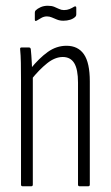

<svg xmlns="http://www.w3.org/2000/svg" viewBox="-20 -647 385 667"><path d="M256 0Q251 0 251 -6V-360Q251 -406 238 -427.5Q225 -449 198 -449Q171 -449 143.5 -427Q116 -405 88 -370L86 -408Q116 -445 146 -466.5Q176 -488 211 -488Q251 -488 271.5 -458.5Q292 -429 292 -364V-6Q292 0 287 0ZM58 0Q53 0 53 -6V-367Q53 -401 52.5 -428.5Q52 -456 50 -475Q49 -482 54 -482H81Q86 -482 87 -476Q89 -457 90.5 -428Q92 -399 92 -384L94 -380V-6Q94 0 89 0ZM200 -575Q188 -575 178 -579Q168 -583 160 -586.5Q152 -590 143 -590Q133 -590 124 -585Q115 -580 107 -575Q101 -572 101 -579V-603Q101 -608 104 -611Q110 -617 121 -622Q132 -627 146 -627Q159 -627 168 -623.5Q177 -620 185 -616Q193 -612 202 -612Q213 -612 221.5 -615.5Q230 -619 238 -624Q245 -627 245 -620V-597Q245 -592 242 -589Q235 -582 224 -578.5Q213 -575 200 -575Z"/></svg>

Font: Sofia Sans Extra Condensed Light
Style: Regular
Weight: 300
Designer: Botio Nikoltchev, Ani Petrova
Foundry: lettersoup
Version: Version 4.101